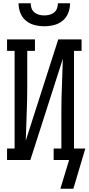

<svg xmlns="http://www.w3.org/2000/svg" viewBox="-20 -975 540 1170"><path d="M250 -815Q220 -815 190.5 -822.5Q161 -830 138 -849Q115 -868 104 -896.5Q93 -925 93 -955H167Q167 -939 172.5 -924Q178 -909 190.5 -899Q203 -889 218.5 -885Q234 -881 250 -881Q266 -881 281.5 -885Q297 -889 309.5 -899Q322 -909 327.5 -924Q333 -939 333 -955H407Q407 -925 396 -896.5Q385 -868 362 -849Q339 -830 309.5 -822.5Q280 -815 250 -815ZM348 175 401 0H307V-70H354V-294Q354 -375 357.5 -455.5Q361 -536 363 -617L165 0H23V-70H69V-665H23V-735H193V-665H146V-441Q146 -360 142.5 -279.5Q139 -199 137 -118L335 -735H477V-665H431V-70H500L427 175Z"/></svg>

Font: Iosevka Curly Slab
Style: Regular
Weight: 400
Monospace: yes
Designer: Belleve Invis
Foundry: Belleve Invis
Version: Version 22.1.2; ttfautohint (v1.8.4)